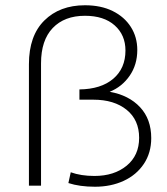

<svg xmlns="http://www.w3.org/2000/svg" viewBox="-20 -706 636 730"><path d="M555 -181Q555 -125 527 -83Q499 -41 450.5 -18.5Q402 4 341 4Q283 4 240 -10L249 -51Q288 -37 339 -37Q414 -37 461.5 -76Q509 -115 509 -182Q509 -250 461.5 -288.5Q414 -327 335 -327H282V-366Q364 -367 410.5 -406.5Q457 -446 457 -514Q457 -573 416 -609.5Q375 -646 303 -646Q225 -646 180.5 -599.5Q136 -553 136 -465V0H90V-462Q90 -570 148.5 -628Q207 -686 303 -686Q364 -686 408.5 -664Q453 -642 477.5 -603.5Q502 -565 502 -516Q502 -460 473 -418Q444 -376 397 -357Q470 -344 512.5 -298.5Q555 -253 555 -181Z"/></svg>

Font: Montserrat Ace
Style: Light
Weight: 300
Designer: Julieta Ulanovsky
Foundry: Julieta Ulanovsky
Version: Version 1